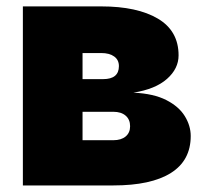

<svg xmlns="http://www.w3.org/2000/svg" viewBox="-20 -565 627 585"><path d="M49.7 0V-545.5H288.4Q398.1 -545.5 461.1 -508.2Q524.1 -470.9 524.1 -396.3Q524.1 -355.8 488.8 -324.6Q453.5 -293.3 386.4 -282.7Q448.2 -279.8 486.7 -260.1Q525.2 -240.4 543.1 -211.1Q561.1 -181.8 561.1 -150.6Q561.1 -76 500.7 -38Q440.3 0 325.3 0ZM231.5 -137.8H325.3Q349.1 -137.8 362.7 -149.1Q376.4 -160.5 376.4 -180.4Q376.4 -201 362.7 -212.7Q349.1 -224.4 325.3 -224.4H231.5ZM231.5 -323.9H294Q342.3 -323.9 342.3 -363.6Q342.3 -382.5 327.9 -392.9Q313.6 -403.4 288.4 -403.4H231.5Z"/></svg>

Font: Inter UI Black
Style: Regular
Weight: 900
Designer: Rasmus Andersson
Foundry: rsms
Version: 3.2;8d6f07862